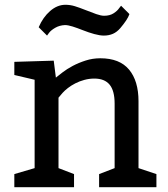

<svg xmlns="http://www.w3.org/2000/svg" viewBox="-20 -784 705 804"><path d="M205 -530 214 -459Q224 -467 242 -481Q260 -495 284.5 -508Q309 -521 338.5 -530.5Q368 -540 400 -540Q481 -540 520.5 -492.5Q560 -445 560 -360V-80L635 -55V0H395V-55L460 -80V-350Q460 -404 439 -429.5Q418 -455 375 -455Q354 -455 333.5 -449.5Q313 -444 295.5 -435Q278 -426 264.5 -415.5Q251 -405 242 -395L225 -375V-80L290 -55V0H40V-55L125 -80V-450L40 -470V-525ZM177 -635 142 -670Q160 -712 190 -738Q220 -764 254 -764Q274 -764 293.5 -758Q313 -752 338 -742Q363 -732 383 -725Q403 -718 416 -718Q440 -718 456 -728.5Q472 -739 479 -750L487 -760L522 -725Q518 -713 508 -698Q498 -683 484 -666.5Q470 -650 453 -642.5Q436 -635 415 -635Q398 -635 374.5 -641.5Q351 -648 327 -657.5Q303 -667 284 -673Q265 -679 252 -679Q229 -678 211 -667.5Q193 -657 185 -646Z"/></svg>

Font: Bitter
Style: Regular
Weight: 400
Designer: Sol Matas
Foundry: Sol Matas
Version: Version 1.001